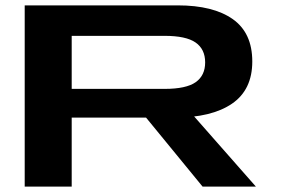

<svg xmlns="http://www.w3.org/2000/svg" viewBox="-20 -695 1046 715"><path d="M72 0H247V-257H630Q768 -257 843.8 -308.8Q919.5 -360.5 919.5 -466Q919.5 -572.5 846.8 -623.8Q774 -675 642 -675H72ZM734.5 0H933L650.5 -321H471.5ZM247 -364V-561.5H593Q672.5 -561.5 708.2 -536.8Q744 -512 744 -462.5Q744 -414 708.8 -389Q673.5 -364 593 -364Z"/></svg>

Font: Anybody ExtraExpanded SemiBold
Style: Regular
Weight: 600
Width: 8
Version: Version 1.113;gftools[0.9.25]